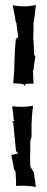

<svg xmlns="http://www.w3.org/2000/svg" viewBox="-20 -653 183 755"><path d="M24 -45C27 -28 33 -7 35 12L41 22C42 40 44 61 43 77V78C70 76 98 78 121 82V81C119 64 115 44 113 25L99 2C99 -14 98 -30 98 -46L99 -47V-96L104 -116V-166L105 -178C105 -198 108 -219 110 -237C98 -235 82 -233 69 -233H65C53 -233 40 -234 28 -235C30 -218 33 -200 34 -182V-181L37 -178C34 -177 31 -175 28 -175V-174C29 -174 31 -172 32 -171L43 -59C45 -56 49 -52 52 -50C44 -50 33 -42 24 -45ZM30 -632C33 -614 39 -592 41 -571L45 -561C46 -543 50 -522 52 -506C50 -506 45 -502 43 -500L42 -497C41 -481 39 -462 38 -447V-441L36 -382C36 -364 33 -343 32 -326V-325C43 -326 59 -324 71 -322L73 -320C75 -319 76 -316 77 -314C77 -316 78 -319 79 -321L81 -323C91 -324 102 -324 112 -324V-325C111 -340 110 -356 110 -372H108C109 -372 109 -373 109 -373L112 -379C113 -396 117 -416 119 -432C117 -433 114 -438 114 -439L112 -494L110 -498C110 -499 111 -500 111 -501L112 -564V-566L113 -567C116 -588 119 -612 121 -632L120 -633C108 -631 93 -628 79 -628H77C61 -628 44 -630 30 -632Z"/></svg>

Font: Charger Mayhem
Style: Regular
Weight: 400
Designer: Jasper
Foundry: Cannot Into Space Fonts
Version: Version 0.98